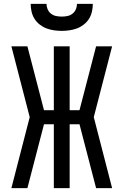

<svg xmlns="http://www.w3.org/2000/svg" viewBox="-20 -975 640 995"><path d="M39 0 134 -368 39 -735H122L208 -404H259V-735H341V-404H392L478 -735H561L466 -368L561 0H478L392 -331H341V0H259V-331H208L122 0ZM300 -815Q280 -815 259.5 -818Q239 -821 220.5 -828Q202 -835 185.5 -848Q169 -861 158.5 -878Q148 -895 143.5 -915Q139 -935 139 -955H221Q221 -940 227 -926.5Q233 -913 244.5 -904Q256 -895 270.5 -892Q285 -889 300 -889Q315 -889 329.5 -892Q344 -895 355.5 -904Q367 -913 373 -926.5Q379 -940 379 -955H461Q461 -935 456.5 -915Q452 -895 441.5 -878Q431 -861 414.5 -848Q398 -835 379.5 -828Q361 -821 340.5 -818Q320 -815 300 -815Z"/></svg>

Font: Iosevka Custom Extended
Style: Regular
Weight: 400
Width: 7
Monospace: yes
Designer: Belleve Invis
Foundry: Belleve Invis
Version: Version 11.2.4; ttfautohint (v1.8.4)